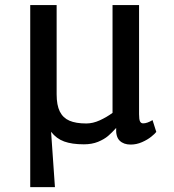

<svg xmlns="http://www.w3.org/2000/svg" viewBox="-20 -577 704 778"><path d="M613.3 -42.5Q608.4 -35.6 593 -23.2Q577.6 -10.7 555.4 -1Q533.2 8.8 509.3 8.8Q481 8.8 464.8 -7.1Q448.7 -22.9 450.7 -58.6Q433.6 -39.6 418 -26.1Q402.3 -12.7 377.4 -2.4Q352.5 7.8 319.8 7.8Q271.5 7.8 240 -3.7Q208.5 -15.1 187 -43L202.6 181.2H102.5V-556.6H209.5V-194.8Q209.5 -150.9 222.4 -125Q235.4 -99.1 261.5 -87.9Q287.6 -76.7 329.6 -76.7Q356.4 -76.7 384.3 -89.4Q412.1 -102.1 436 -119.6V-556.6H543.5V-114.3Q543.5 -92.8 547.4 -85Q551.3 -77.1 560.1 -77.1Q576.2 -77.1 598.1 -90.3Z"/></svg>

Font: Merriweather Sans
Style: Regular
Weight: 400
Designer: Eben Sorkin
Foundry: Eben Sorkin
Version: Version 1.006; ttfautohint (v1.4.1) -l 6 -r 50 -G 0 -x 11 -H